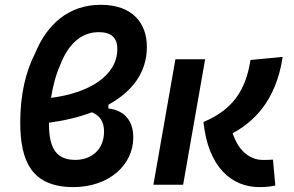

<svg xmlns="http://www.w3.org/2000/svg" viewBox="-20 -762 1212 792"><path d="M427.2 -330.1C523.4 -382.8 585.9 -461.4 585.9 -568.4C585.9 -664.6 528.8 -742.2 395.5 -742.2C262.2 -742.2 173.3 -660.2 125.5 -543.5C86.4 -467.8 63.5 -373 63.5 -256.8C63.5 -95.2 112.3 9.8 282.7 9.8C427.7 9.8 529.8 -80.1 529.8 -195.3C529.8 -264.2 492.7 -307.1 427.2 -314.5ZM190.4 -358.4C198.2 -407.7 210.9 -455.1 228.5 -493.7C257.8 -572.3 309.6 -629.4 387.2 -629.4C439 -629.4 463.9 -606.4 463.9 -559.6C463.9 -449.2 346.2 -377.9 190.4 -358.4ZM358.9 -298.8C392.6 -285.2 409.2 -259.8 409.2 -218.8C409.2 -149.9 362.3 -102.5 290.5 -102.5C212.9 -102.5 182.1 -149.9 182.1 -249.5C182.1 -251.5 182.1 -253.4 182.1 -255.9C245.1 -264.2 305.2 -278.3 358.9 -298.8Z M1049.3 9.8C1077.6 9.8 1095.7 7.3 1115.7 3.4L1106 -103.5C1090.3 -103 1085 -102.1 1064.5 -102.1C1025.4 -102.1 967.8 -125 939.9 -212.4C1020 -256.3 1117.7 -338.9 1146 -527.3L1013.2 -514.6C994.1 -391.6 941.9 -310.1 819.3 -258.8C838.4 -72.3 936 9.8 1049.3 9.8ZM612.8 0H735.4L826.2 -517.6H703.6Z"/></svg>

Font: Cascadia Mono PL SemiBold
Style: Italic
Weight: 600
Italic angle: -10°
Monospace: yes
Designer: Aaron Bell
Foundry: Saja Typeworks
Version: Version 2404.023